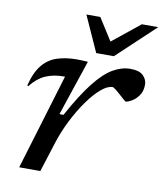

<svg xmlns="http://www.w3.org/2000/svg" viewBox="-82 -795 734 862"><g transform="rotate(10 285.0 -364.0)"><path d="M196 -436.5H191.5Q143 -436.5 106.8 -420.2Q70.5 -404 41 -366L36 -368Q51 -429 78.2 -462.5Q105.5 -496 145 -509Q184.5 -522 235 -522Q247 -522 259.8 -521.5Q272.5 -521 285.5 -520L200.5 -266.5H219Q272.5 -364.5 316.5 -420.2Q360.5 -476 400.2 -499Q440 -522 479 -522Q520.5 -522 538.2 -504.2Q556 -486.5 556 -463Q556 -432.5 541.2 -412.5Q526.5 -392.5 509 -383Q491.5 -373.5 483.5 -373.5Q481.5 -373.5 472.2 -382Q463 -390.5 451.5 -400.5Q440.5 -410.5 429.8 -419Q419 -427.5 414.5 -427.5Q391.5 -427.5 362.2 -402.5Q333 -377.5 302.8 -335Q272.5 -292.5 246 -239.8Q219.5 -187 202 -131L160.5 0H64ZM569.5 -728 396 -565H315.5L242 -728H305.5L369.5 -627L495 -728Z"/></g></svg>

Font: Newsreader 6pt
Style: Italic
Weight: 400
Italic angle: -17°
Designer: Hugues Gentile
Foundry: Production Type
Version: Version 1.003; ttfautohint (v1.8.3)